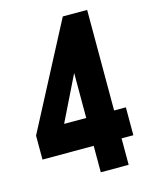

<svg xmlns="http://www.w3.org/2000/svg" viewBox="-113 -824 709 898"><g transform="rotate(-15 241.0 -375.0)"><path d="M397 -263H454V-128H397V0H262V-128H14V-244L279 -750H397ZM262 -263V-481L155 -263Z"/></g></svg>

Font: Mohave Bold
Style: Regular
Weight: 700
Designer: Gumpita Rahayu
Foundry: Tokotype
Version: Version 2.002;PS 002.002;hotconv 1.0.88;makeotf.lib2.5.64775